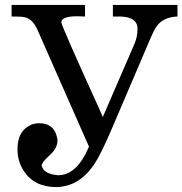

<svg xmlns="http://www.w3.org/2000/svg" viewBox="-20 -742 740 779"><path d="M700 -675Q641 -673 614 -633Q604 -618 592 -590L436 -225Q389 -115 364 -78Q313 -1 243 13Q226 17 208 17Q119 17 76 -49Q51 -87 51 -137Q51 -205 97 -231Q115 -242 139 -242Q190 -242 207 -200L213 -178V-170Q213 -139 177 -108Q151 -85 149 -70Q158 -35 216 -31Q292 -31 341 -147L132 -621Q112 -665 81 -672Q68 -675 40 -675Q45 -675 27 -675V-722H325V-675L295 -676H294Q229 -676 229 -651Q229 -638 382 -302Q393 -276 397 -267L526 -565Q538 -594 538 -625Q538 -673 468 -675H438V-722H700Z"/></svg>

Font: cwTeXKai
Style: Medium
Weight: 500
Version: Version 1.17